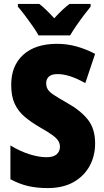

<svg xmlns="http://www.w3.org/2000/svg" viewBox="-20 -947 531 977"><path d="M464 -217Q464 -153 435.5 -101.5Q407 -50 353.5 -20Q300 10 223 10Q168 10 124 0Q80 -10 33 -35V-207Q80 -178 128.5 -162.5Q177 -147 217 -147Q252 -147 268.5 -162Q285 -177 285 -200Q285 -216 277 -229.5Q269 -243 247.5 -259Q226 -275 185 -298Q140 -324 106.5 -352Q73 -380 55 -418.5Q37 -457 37 -515Q37 -613 98.5 -668.5Q160 -724 270 -724Q322 -724 370 -710.5Q418 -697 464 -673L414 -524Q333 -570 273 -570Q242 -570 228.5 -557Q215 -544 215 -524Q215 -506 223 -492.5Q231 -479 254.5 -463.5Q278 -448 322 -423Q390 -385 427 -338.5Q464 -292 464 -217ZM176 -767Q166 -786 146.5 -814Q127 -842 106.5 -869Q86 -896 71 -913V-927H180Q198 -913 216 -895.5Q234 -878 256 -854Q278 -878 297 -896Q316 -914 334 -927H441V-913Q426 -895 406 -868.5Q386 -842 367.5 -815Q349 -788 337 -767Z"/></svg>

Font: Noto Sans Tamil Condensed Black
Style: Regular
Weight: 900
Width: 3
Designer: Jelle Bosma - Monotype Design Team
Foundry: Monotype Imaging Inc.
Version: Version 2.004; ttfautohint (v1.8.4.7-5d5b)